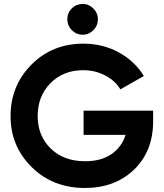

<svg xmlns="http://www.w3.org/2000/svg" viewBox="-20 -934 825 968"><path d="M397.5 -758.8Q365.2 -758.8 341.8 -782.2Q319.3 -804.7 319.3 -836.9Q319.3 -869.1 341.8 -891.6Q365.2 -914.1 397.5 -914.1Q427.7 -914.1 451.2 -890.6Q473.6 -868.2 473.6 -836.9Q473.6 -804.7 451.2 -782.2Q427.7 -758.8 397.5 -758.8ZM752 -376Q752 -362.3 752 -322.3Q752 -171.9 656.2 -79.1Q559.6 13.7 408.2 13.7Q246.1 13.7 139.6 -91.8Q33.2 -197.3 33.2 -348.6Q33.2 -502 138.7 -608.4Q244.1 -713.9 400.4 -713.9Q498 -713.9 579.1 -669.9Q660.2 -625 705.1 -550.8Q666 -528.3 586.9 -483.4Q561.5 -526.4 511.7 -552.7Q460.9 -580.1 399.4 -580.1Q298.8 -580.1 234.4 -514.6Q169.9 -449.2 169.9 -348.6Q169.9 -250 235.4 -185.5Q300.8 -121.1 409.2 -121.1Q489.3 -121.1 541 -156.2Q593.8 -192.4 613.3 -253.9Q542 -253.9 401.4 -253.9Q401.4 -284.2 401.4 -376Q488.3 -376 752 -376Z"/></svg>

Font: LeFont
Style: Regular
Weight: 700
Designer: Leryon MEDIA
Version: Version 1.0